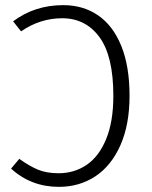

<svg xmlns="http://www.w3.org/2000/svg" viewBox="-20 -716 590 747"><path d="M484 -343Q484 -231 448.5 -151Q413 -71 351 -30Q289 11 209 11Q101 11 23 -60L55 -98Q94 -70 127.5 -56Q161 -42 208 -42Q269 -42 317 -74.5Q365 -107 393 -175Q421 -243 421 -343Q421 -498 367 -571.5Q313 -645 222 -645Q136 -645 62 -594L31 -633Q115 -696 226 -696Q304 -696 362 -656Q420 -616 452 -537Q484 -458 484 -343Z"/></svg>

Font: Fira Sans Light
Style: Regular
Weight: 300
Designer: bBox Type GmbH & Carrois Corporate GbR & Edenspiekermann AG
Foundry: bBox Type GmbH & Carrois Corporate GbR & Edenspiekermann AG
Version: Version 4.301